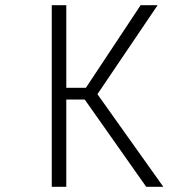

<svg xmlns="http://www.w3.org/2000/svg" viewBox="-20 -720 750 740"><path d="M543.5 0 306.5 -336.5H235.5V0H179.5V-700H235.5V-381.5H311L522 -700H587.5L355.5 -357L609.5 0Z"/></svg>

Font: League Mono UltraLight
Style: Regular
Weight: 200
Width: 6
Designer: Tyler Finck
Foundry: The League of Moveable Type / Tyler Finck
Version: Version 2.210